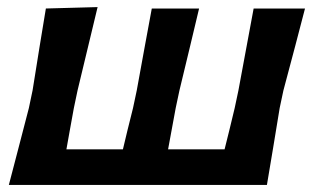

<svg xmlns="http://www.w3.org/2000/svg" viewBox="-20 -522 884 542"><path d="M5 0Q19 -53.5 32.2 -104.2Q45.5 -155 61.5 -217L72 -267Q83.5 -339.5 92 -391.8Q100.5 -444 109.5 -498L255.5 -502Q242.5 -447.5 229.5 -393.8Q216.5 -340 199 -267L188.5 -217Q182.5 -183 177.2 -154.8Q172 -126.5 167.5 -100.5H327Q333 -126.5 340 -154.8Q347 -183 355.5 -217L366 -266.5Q379 -339.5 388.8 -391.5Q398.5 -443.5 408.5 -498H542Q529 -443.5 516.5 -391Q504 -338.5 486.5 -266.5L476 -217Q469.5 -183 464.5 -154.8Q459.5 -126.5 454.5 -100.5H614Q620.5 -126.5 627.5 -154.8Q634.5 -183 642.5 -217L653 -266.5Q666.5 -339.5 676.2 -391.5Q686 -443.5 696 -498H841Q827 -444 813.2 -391.5Q799.5 -339 780 -266.5L769.5 -217Q759.5 -154.5 751 -104.5Q742.5 -54.5 733.5 0Z"/></svg>

Font: Commissioner Loud SemiBold
Style: Italic
Weight: 600
Italic angle: -12°
Designer: Kostas Bartsokas
Foundry: Kostas Bartsokas
Version: Version 1.000; ttfautohint (v1.8.3)